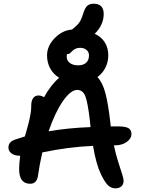

<svg xmlns="http://www.w3.org/2000/svg" viewBox="-20 -1050 780 1044"><path d="M607.9 -25.9Q583.5 -25.9 565.9 -43.7Q548.3 -61.5 527.8 -105Q502.9 -156.7 485.8 -256.8Q351.1 -251 210 -221.2Q193.8 -148.4 187 -97.2Q181.2 -50.8 144 -50.8Q84 -50.8 84 -130.9Q84 -157.2 89.8 -203.1Q59.1 -203.1 42.5 -215.8Q25.9 -228.5 25.9 -248Q25.9 -277.8 59.1 -290Q106.4 -305.7 115.2 -308.1Q116.2 -311.5 120.4 -325.7Q124.5 -339.8 125.5 -344Q126.5 -348.1 130.1 -360.8Q133.8 -373.5 135 -378.9Q136.2 -384.3 138.9 -395.5Q141.6 -406.7 142.6 -412.6Q143.6 -418.5 145.5 -428.2Q147.5 -438 148.2 -445.1Q148.9 -452.1 149.4 -460.4Q149.9 -468.8 149.9 -476.1Q149.9 -502 160.2 -516.4Q170.4 -530.8 189 -530.8Q205.1 -530.8 219.2 -521Q257.3 -589.8 301.8 -627Q270 -646.5 252.9 -678Q235.8 -709.5 235.8 -749Q235.8 -799.8 277.3 -842.5Q318.8 -885.3 371.1 -889.2Q374 -892.1 381.8 -897.9Q404.8 -916.5 414.8 -933.3Q424.8 -950.2 434.1 -981Q442.9 -1008.8 455.6 -1019.3Q468.3 -1029.8 488.8 -1029.8Q543.9 -1029.8 543.9 -974.1Q543.9 -915 495.1 -866.2Q530.3 -850.6 549.6 -820.1Q568.8 -789.6 568.8 -749Q568.8 -712.9 553.2 -682.1Q537.6 -651.4 509.8 -630.9Q538.1 -601.1 553.2 -543.2Q568.4 -485.4 580.1 -382.8Q582 -369.1 582 -362.8H619.1Q662.6 -362.8 678.7 -353Q694.8 -343.3 694.8 -320.8Q694.8 -296.9 669.4 -278.3Q644 -259.8 605 -259.8H599.1Q609.4 -212.4 622.8 -169.7Q636.2 -127 644 -103.5Q651.9 -80.1 651.9 -65.9Q651.9 -47.4 639.9 -36.6Q627.9 -25.9 607.9 -25.9ZM342.8 -741.2Q342.8 -720.2 359.9 -707.5Q377 -694.8 404.8 -694.8Q433.1 -694.8 448.5 -709Q463.9 -723.1 463.9 -749Q463.9 -767.1 450.4 -778.6Q437 -790 415 -790Q400.9 -790 389.9 -784.7Q378.9 -779.3 373.3 -772.9Q367.7 -766.6 361.1 -761.2Q354.5 -755.9 348.1 -755.9H344.2Q342.8 -750 342.8 -741.2ZM399.9 -561Q364.3 -561 321.8 -499.8Q279.3 -438.5 244.1 -335.9Q350.1 -354.5 472.2 -358.9Q470.7 -374 469.2 -390.1Q457.5 -492.2 444.1 -526.6Q430.7 -561 399.9 -561Z"/></svg>

Font: Shantell Sans Irregular Bouncy
Style: Regular
Weight: 500
Designer: Stephen Nixon, Anya Danilova, Shantell Martin
Foundry: Arrow Type
Version: Version 1.006;[9816181b4]